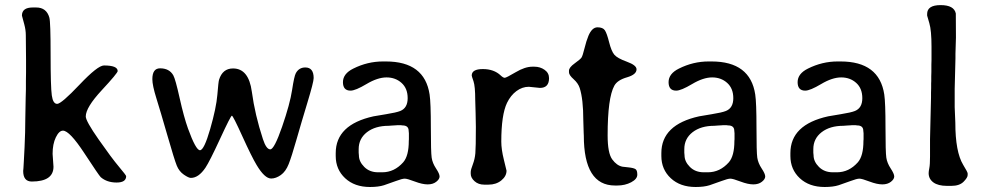

<svg xmlns="http://www.w3.org/2000/svg" viewBox="-20 -730 3862 752"><path d="M104.5 -19Q70.8 -19 70.8 -60.5L71.8 -71.3Q72.8 -82.5 73.2 -95.7L76.2 -153.3Q79.1 -213.9 79.1 -264.2L80.6 -347.2L81.5 -380.4V-413.1L82 -446.3Q82 -470.7 82 -495.1L81.1 -591.8Q81.1 -612.3 75.2 -634.3L65.9 -668.9Q65.9 -700.7 108.4 -700.7H121.6Q162.1 -700.7 173.3 -661.1Q178.2 -644 178.2 -516.8Q178.2 -389.6 182.9 -356.4Q187.5 -323.2 203.9 -323.2Q220.2 -323.2 291.5 -398.4Q362.8 -473.6 387.2 -473.6Q440.9 -473.6 440.9 -451.7Q440.9 -443.8 378.4 -376.5Q315.9 -309.1 315.9 -273.9Q315.9 -255.9 366.5 -183.6Q417 -111.3 445.6 -77.4Q474.1 -43.5 474.1 -40Q474.1 -15.1 436.5 -15.1Q398.9 -15.1 374.5 -36.1Q367.7 -42.5 310.1 -130.4Q252.4 -218.3 226.6 -218.3Q211.4 -218.3 198.7 -192.1Q186 -166 186 -127.4L189.5 -77.1Q189.5 -19 104.5 -19Z M727.5 -33.2Q718.8 -33.2 700.2 -45.9Q681.6 -58.6 672.4 -81.3Q663.1 -104 635.5 -200Q607.9 -295.9 592.3 -345.7Q576.7 -395.5 576.7 -419.9Q576.7 -462.4 606.9 -462.4Q643.1 -462.4 658.7 -435.1Q667 -420.4 683.6 -345.9Q700.2 -271.5 716.3 -226.6Q747.1 -141.6 763.2 -141.6Q779.3 -141.6 803.2 -224.6Q827.1 -307.6 831.3 -358.6Q835.4 -409.7 837.9 -417.5Q851.6 -461.9 892.6 -461.9Q954.1 -461.9 966.3 -371.1Q978.5 -280.3 1009.8 -185.1Q1022.9 -145 1038.6 -145Q1054.2 -145 1085 -233.9Q1115.7 -322.8 1124 -377.4Q1132.3 -432.1 1138.7 -443.4Q1150.9 -465.8 1175.8 -465.8Q1208.5 -465.8 1208.5 -424.3Q1208.5 -408.7 1184.1 -328.4Q1159.7 -248 1140.9 -182.1Q1122.1 -116.2 1110.6 -87.2Q1099.1 -58.1 1079.8 -44.4Q1060.5 -30.8 1042 -30.8Q1016.6 -30.8 984.9 -84Q965.8 -115.7 929.2 -196.3Q892.6 -276.9 888.2 -276.9Q883.8 -276.9 842.3 -187Q800.8 -97.2 784.7 -73.2Q757.8 -33.2 727.5 -33.2Z M1460.9 -55.2H1477.1Q1524.4 -55.2 1559.1 -94.2Q1581.1 -119.1 1581.1 -178.2L1581.5 -184.6V-208Q1580.6 -213.9 1580.6 -217.3Q1580.6 -238.8 1556.2 -238.8L1549.8 -239.7H1536.1L1532.7 -239.3L1515.6 -238.3L1502.4 -237.3Q1449.7 -237.3 1417.2 -212.2Q1384.8 -187 1384.8 -146V-131.8Q1385.7 -125 1385.7 -121.6Q1385.7 -97.2 1406.7 -76.2Q1427.7 -55.2 1460.9 -55.2ZM1353 -375Q1323.2 -375 1323.2 -408.2Q1323.2 -441.4 1363.8 -461.4Q1419.4 -489.3 1480 -489.3H1491.7Q1643.1 -489.3 1662.6 -359.9Q1667.5 -327.6 1667.5 -230.7Q1667.5 -133.8 1670.7 -112.5Q1673.8 -91.3 1687.7 -70.3Q1701.7 -49.3 1701.7 -38.8Q1701.7 -28.3 1688.7 -18.1Q1675.8 -7.8 1655 -7.8Q1634.3 -7.8 1604.7 -19Q1575.2 -30.3 1565.2 -30.3Q1555.2 -30.3 1530.5 -21Q1505.9 -11.7 1484.1 -4.6Q1462.4 2.4 1429.2 2.4Q1368.7 2.4 1331.8 -32Q1294.9 -66.4 1294.9 -119.1V-130.4Q1294.9 -241.7 1442.9 -274.4Q1452.1 -276.4 1492.2 -282.7Q1532.2 -289.1 1547.9 -295.4Q1576.7 -307.1 1576.7 -345.5Q1576.7 -383.8 1552.7 -405.3Q1528.8 -426.8 1493.9 -426.8Q1459 -426.8 1415.5 -400.9Q1372.1 -375 1353 -375Z M1827.6 -434.1Q1827.6 -459.5 1871.1 -459.5Q1914.6 -459.5 1940.9 -434.6Q1950.7 -425.3 1956.8 -425.3Q1962.9 -425.3 1999.5 -447Q2036.1 -468.8 2065.4 -468.8H2072.8Q2095.7 -468.8 2113 -456.5Q2130.4 -444.3 2130.4 -423.8Q2130.4 -385.7 2094.7 -385.7L2051.3 -390.1Q2025.4 -390.1 2002.7 -373.3Q1980 -356.4 1965.8 -327.1Q1943.4 -280.3 1943.4 -175.3Q1943.4 -145 1953.6 -104Q1963.9 -63 1963.9 -61.5Q1963.9 -40 1943.6 -23.4Q1923.3 -6.8 1893.1 -6.8H1876.5Q1853.5 -6.8 1838.6 -20.3Q1823.7 -33.7 1823.7 -49.3V-56.6Q1823.7 -64.9 1831.8 -85.9Q1839.8 -106.9 1841.8 -129.6Q1843.8 -152.3 1843.8 -232.9L1842.8 -286.6L1841.3 -338.9Q1841.3 -392.1 1834.5 -411.9Q1827.6 -431.6 1827.6 -434.1Z M2264.6 -259.3Q2264.6 -341.3 2250.5 -385.3Q2244.6 -403.8 2226.6 -419.9Q2208.5 -436 2208.5 -446.8V-453.1Q2208.5 -465.8 2230.7 -481.7Q2252.9 -497.6 2257.6 -504.6Q2262.2 -511.7 2269.3 -540.8Q2276.4 -569.8 2284.7 -589.8Q2298.8 -623 2320.1 -623Q2341.3 -623 2349.1 -611.3Q2356.9 -599.6 2365.7 -564.7Q2374.5 -529.8 2386 -515.9Q2397.5 -502 2435.3 -488.3Q2473.1 -474.6 2473.1 -458.5Q2473.1 -438 2435.8 -427.2Q2398.4 -416.5 2386.2 -394.5Q2359.9 -347.2 2359.9 -199.7Q2359.9 -130.4 2377.7 -106Q2395.5 -81.5 2418 -77.1Q2420.4 -76.7 2441.2 -74.5Q2461.9 -72.3 2469 -67.6Q2476.1 -63 2476.1 -45.9Q2476.1 -28.8 2452.1 -16.1Q2428.2 -3.4 2397.5 -3.4H2388.7Q2266.6 -3.4 2266.6 -199.2L2266.1 -209.5Q2264.6 -240.2 2264.6 -259.3Z M2736.3 -55.2H2752.4Q2799.8 -55.2 2834.5 -94.2Q2856.4 -119.1 2856.4 -178.2L2856.9 -184.6V-208Q2856 -213.9 2856 -217.3Q2856 -238.8 2831.5 -238.8L2825.2 -239.7H2811.5L2808.1 -239.3L2791 -238.3L2777.8 -237.3Q2725.1 -237.3 2692.6 -212.2Q2660.2 -187 2660.2 -146V-131.8Q2661.1 -125 2661.1 -121.6Q2661.1 -97.2 2682.1 -76.2Q2703.1 -55.2 2736.3 -55.2ZM2628.4 -375Q2598.6 -375 2598.6 -408.2Q2598.6 -441.4 2639.2 -461.4Q2694.8 -489.3 2755.4 -489.3H2767.1Q2918.5 -489.3 2938 -359.9Q2942.9 -327.6 2942.9 -230.7Q2942.9 -133.8 2946 -112.5Q2949.2 -91.3 2963.1 -70.3Q2977.1 -49.3 2977.1 -38.8Q2977.1 -28.3 2964.1 -18.1Q2951.2 -7.8 2930.4 -7.8Q2909.7 -7.8 2880.1 -19Q2850.6 -30.3 2840.6 -30.3Q2830.6 -30.3 2805.9 -21Q2781.2 -11.7 2759.5 -4.6Q2737.8 2.4 2704.6 2.4Q2644 2.4 2607.2 -32Q2570.3 -66.4 2570.3 -119.1V-130.4Q2570.3 -241.7 2718.3 -274.4Q2727.5 -276.4 2767.6 -282.7Q2807.6 -289.1 2823.2 -295.4Q2852.1 -307.1 2852.1 -345.5Q2852.1 -383.8 2828.1 -405.3Q2804.2 -426.8 2769.3 -426.8Q2734.4 -426.8 2690.9 -400.9Q2647.5 -375 2628.4 -375Z M3241.7 -55.2H3257.8Q3305.2 -55.2 3339.8 -94.2Q3361.8 -119.1 3361.8 -178.2L3362.3 -184.6V-208Q3361.3 -213.9 3361.3 -217.3Q3361.3 -238.8 3336.9 -238.8L3330.6 -239.7H3316.9L3313.5 -239.3L3296.4 -238.3L3283.2 -237.3Q3230.5 -237.3 3198 -212.2Q3165.5 -187 3165.5 -146V-131.8Q3166.5 -125 3166.5 -121.6Q3166.5 -97.2 3187.5 -76.2Q3208.5 -55.2 3241.7 -55.2ZM3133.8 -375Q3104 -375 3104 -408.2Q3104 -441.4 3144.5 -461.4Q3200.2 -489.3 3260.7 -489.3H3272.5Q3423.8 -489.3 3443.4 -359.9Q3448.2 -327.6 3448.2 -230.7Q3448.2 -133.8 3451.4 -112.5Q3454.6 -91.3 3468.5 -70.3Q3482.4 -49.3 3482.4 -38.8Q3482.4 -28.3 3469.5 -18.1Q3456.5 -7.8 3435.8 -7.8Q3415 -7.8 3385.5 -19Q3356 -30.3 3345.9 -30.3Q3335.9 -30.3 3311.3 -21Q3286.6 -11.7 3264.9 -4.6Q3243.2 2.4 3210 2.4Q3149.4 2.4 3112.5 -32Q3075.7 -66.4 3075.7 -119.1V-130.4Q3075.7 -241.7 3223.6 -274.4Q3232.9 -276.4 3272.9 -282.7Q3313 -289.1 3328.6 -295.4Q3357.4 -307.1 3357.4 -345.5Q3357.4 -383.8 3333.5 -405.3Q3309.6 -426.8 3274.7 -426.8Q3239.7 -426.8 3196.3 -400.9Q3152.8 -375 3133.8 -375Z M3770 -50.8V-44.4Q3770 -34.2 3753.9 -18.1Q3737.8 -2 3706.1 -2H3689Q3654.3 -2 3635.7 -15.6Q3617.2 -29.3 3617.2 -51.8Q3617.2 -58.6 3619.9 -72Q3622.6 -85.4 3622.6 -116.7V-185.1L3626.5 -348.1Q3626.5 -357.4 3626.5 -366.7L3627 -384.8Q3627 -394 3627 -403.3L3627.4 -412.6Q3627.4 -421.9 3627.4 -431.2L3627.9 -449.2V-477.1L3628.4 -495.1V-546.9Q3628.4 -610.8 3619.9 -639.2Q3611.3 -667.5 3611.3 -668.9V-675.3Q3611.3 -710 3664.1 -710Q3716.8 -710 3723.6 -677.2Q3724.1 -674.8 3724.1 -583L3722.2 -519.5V-501.5L3719.2 -382.3V-310.1L3721.7 -249.5Q3721.7 -135.3 3752.4 -84.5Q3770 -55.7 3770 -50.8Z"/></svg>

Font: Averia Libre Light
Style: Regular
Weight: 300
Version: Version 1.002